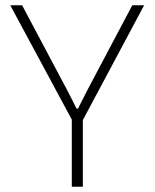

<svg xmlns="http://www.w3.org/2000/svg" viewBox="-20 -710 588 730"><path d="M528 -690 291 -246H258L19 -690H64L235 -368Q244 -351 253 -333Q262 -315 271 -297H277Q285 -315 294.5 -332.5Q304 -350 312 -367L483 -690ZM295 -285V0H253V-285Z"/></svg>

Font: Exo 2 ExtraLight
Style: Regular
Weight: 250
Designer: Natanael Gama
Foundry: Natanael Gama
Version: Version 2.010